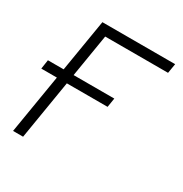

<svg xmlns="http://www.w3.org/2000/svg" viewBox="-131 -614 678 713"><g transform="rotate(30 208.0 -258.0)"><path d="M418.9 -515.6 412.1 -474.6H142.6L64.5 0H21.5L106.9 -515.6ZM-3.4 -252.9 2.4 -292H287.1L280.8 -252.9Z"/></g></svg>

Font: Inter Display ExtraLight
Style: Italic
Weight: 200
Italic angle: -9.39999°
Designer: Rasmus Andersson
Foundry: rsms
Version: Version 4.000;git-a52131595